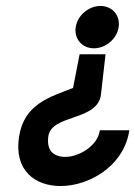

<svg xmlns="http://www.w3.org/2000/svg" viewBox="-20 -614 454 644"><path d="M44 -156C26 -42 98 10 183 10C277 10 390 -54 412 -167L414 -177H315L313 -168C301 -120 238 -84 191 -88C159 -91 136 -109 142 -156C152 -233 311 -206 319 -300L334 -432H247L225 -319C149 -289 61 -266 44 -156ZM234 -523C228 -483 256 -452 295 -452C334 -452 372 -483 378 -523C384 -563 356 -594 317 -594C278 -594 240 -563 234 -523Z"/></svg>

Font: Charger Pro
Style: ExBdObl
Weight: 400
Designer: Jasper
Foundry: Cannot Into Space Fonts
Version: Version 1.09